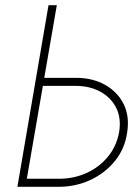

<svg xmlns="http://www.w3.org/2000/svg" viewBox="-20 -720 539 740"><path d="M167 -700 47 0H78L199 -700ZM130 -389H271Q326 -389 367 -366.5Q408 -344 428 -304Q448 -264 439 -210Q429 -156 395.5 -115.5Q362 -75 313 -53Q264 -31 207 -31H69L64 0H205Q271 0 327.5 -26Q384 -52 422.5 -99Q461 -146 470 -209Q480 -272 456.5 -319Q433 -366 385 -393Q337 -420 273 -420H135Z"/></svg>

Font: Jost ExtraLight
Style: Italic
Weight: 250
Italic angle: -5°
Version: Version 3.710